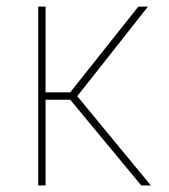

<svg xmlns="http://www.w3.org/2000/svg" viewBox="-20 -566 515 586"><path d="M96.7 0V-545.9H119.1V-284.2H194.3L402.3 -545.9H431.6L215.8 -272.5L440.4 0H411.1L194.3 -261.7H119.1V0Z"/></svg>

Font: Inter Tight Thin
Style: Regular
Weight: 250
Designer: Rasmus Andersson
Foundry: rsms
Version: Version 3.004